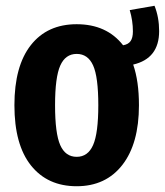

<svg xmlns="http://www.w3.org/2000/svg" viewBox="-20 -630 572 666"><path d="M442 -406Q462 -348 462 -265Q462 -132 404.5 -58Q347 16 246 16Q145 16 87.5 -56Q30 -128 30 -265Q30 -401 87 -473.5Q144 -546 246 -546Q350 -546 407 -473Q425 -476 433 -487.5Q441 -499 441 -521Q441 -558 430 -595L516 -610Q532 -570 532 -522Q532 -427 442 -406ZM321 -265Q321 -363 303 -403Q285 -443 246 -443Q207 -443 189 -402.5Q171 -362 171 -265Q171 -167 189 -126.5Q207 -86 246 -86Q285 -86 303 -127Q321 -168 321 -265Z"/></svg>

Font: Fira Sans Compressed SemiBold
Style: Regular
Weight: 600
Width: 1
Designer: bBox Type GmbH & Carrois Corporate GbR & Edenspiekermann AG
Foundry: bBox Type GmbH & Carrois Corporate GbR & Edenspiekermann AG
Version: Version 4.301